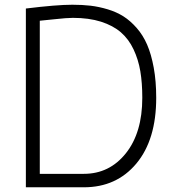

<svg xmlns="http://www.w3.org/2000/svg" viewBox="-20 -795 738 815"><path d="M89.8 0V-758.8Q220.2 -774.9 287.1 -774.9Q329.1 -774.9 364.5 -770.8Q399.9 -766.6 437.3 -755.4Q474.6 -744.1 503.9 -725.6Q533.2 -707 560.1 -676.5Q586.9 -646 604.5 -605.5Q622.1 -564.9 632.6 -507.6Q643.1 -450.2 643.1 -379.9Q643.1 -201.7 558.8 -100.8Q474.6 0 335.9 0ZM584 -379.9Q584 -442.9 575.7 -492.4Q567.4 -542 546.9 -585.4Q526.4 -628.9 493.2 -657.7Q460 -686.5 408.7 -702.9Q357.4 -719.2 289.1 -719.2Q264.6 -719.2 209 -713.1Q153.3 -707 148.9 -707V-57.1H335.9Q444.8 -57.1 514.4 -144.5Q584 -231.9 584 -379.9Z"/></svg>

Font: Junction Light
Style: Regular
Weight: 300
Designer: Caroline Hadilaksono
Foundry: Caroline Hadilaksono
Version: Version 1.002